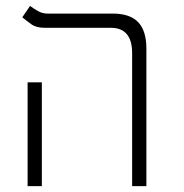

<svg xmlns="http://www.w3.org/2000/svg" viewBox="-20 -632 626 652"><path d="M428.7 0V-451.7Q428.7 -537.6 356 -537.6H131.3Q103 -537.6 86.2 -549.8Q69.3 -562 55.7 -573.2L82 -611.8Q93.3 -603.5 108.4 -594.7Q123.5 -585.9 141.6 -585.9H362.3Q421.9 -585.9 449.5 -556.4Q477.1 -526.9 477.1 -467.3V0ZM73.7 0V-352.5H122.1V0Z"/></svg>

Font: Cascadia Mono ExtraLight
Style: Regular
Weight: 200
Monospace: yes
Designer: Aaron Bell
Foundry: Saja Typeworks
Version: Version 2404.023; ttfautohint (v1.8.4)